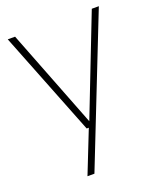

<svg xmlns="http://www.w3.org/2000/svg" viewBox="-141 -628 779 936"><g transform="rotate(-20 249.0 -160.0)"><path d="M225.5 0 12.5 -540H50.5L249.5 -29L448.5 -540H485L185.5 220H149.5L236.5 0Z"/></g></svg>

Font: Encode Sans Th
Style: Regular
Weight: 100
Designer: Multiple Designers
Foundry: Impallari Type
Version: Version 3.002; ttfautohint (v1.8.3) -l 8 -r 50 -G 200 -x 14 